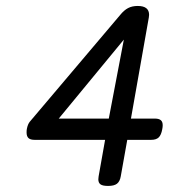

<svg xmlns="http://www.w3.org/2000/svg" viewBox="-20 -610 640 635"><path d="M473.1 -561Q473.1 -558.1 472.2 -552.2L413.1 -217.8H492.2Q505.4 -217.8 511.7 -212.6Q518.1 -207.5 518.1 -195.8Q518.1 -189.9 516.6 -182.6Q513.2 -163.6 504.9 -155.5Q496.6 -147.5 480 -147.5H400.9L379.4 -26.9Q376.5 -9.8 366.9 -2.4Q357.4 4.9 337.9 4.9H336.9Q319.8 4.9 312.5 -0.2Q305.2 -5.4 305.2 -17.1Q305.2 -19 306.2 -26.9L327.6 -147.5H94.2Q80.6 -147.5 74.2 -153.3Q67.9 -159.2 67.9 -171.9Q67.9 -179.2 68.8 -183.6Q71.8 -199.2 78.6 -207.5L377.4 -560.5Q390.1 -576.2 403.6 -583.3Q417 -590.3 435.5 -590.3Q473.1 -590.3 473.1 -561ZM174.3 -217.8H339.8L389.6 -479Z"/></svg>

Font: Courier Prime Sans
Style: Italic
Weight: 400
Italic angle: -10°
Designer: Alan Dague-Greene
Foundry: Quote-Unquote Apps
Version: Version 3.020